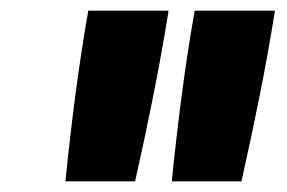

<svg xmlns="http://www.w3.org/2000/svg" viewBox="-20 -792 540 361"><path d="M103 -451Q111 -531 121.5 -611.5Q132 -692 146 -772H297Q284 -691 268 -611Q252 -531 234 -451ZM303 -451Q311 -531 321.5 -611.5Q332 -692 346 -772H497Q484 -691 468 -611Q452 -531 434 -451Z"/></svg>

Font: Iosevka Slab Heavy Oblique
Style: Regular
Weight: 900
Italic angle: -9°
Monospace: yes
Designer: Belleve Invis
Foundry: Belleve Invis
Version: Version 11.1.1; ttfautohint (v1.8.3)